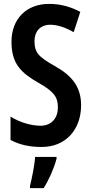

<svg xmlns="http://www.w3.org/2000/svg" viewBox="-20 -744 469 985"><path d="M396 -204C396 -297 351 -355 260 -406C178 -452 157 -474 157 -534C157 -582 186 -617 238 -617C274 -617 314 -604 358 -579L392 -683C346 -708 291 -724 234 -724C114 -725 38 -645 39 -528C39 -415 91 -369 176 -320C256 -275 277 -247 277 -193C277 -140 246 -99 188 -99C142 -99 83 -115 34 -146V-26C83 0 134 10 194 10C316 10 396 -78 396 -204ZM270 71V61H160C158 101 143 174 134 209V221H204C231 179 256 122 270 71Z"/></svg>

Font: Noto Sans Khmer ExtraCondensed SemiBold
Style: Regular
Weight: 600
Width: 2
Designer: Danh Hong and the Monotype Design Team
Foundry: Monotype Imaging Inc.
Version: Version 2.004